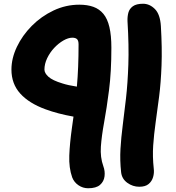

<svg xmlns="http://www.w3.org/2000/svg" viewBox="-20 -739 938 1024"><path d="M450 265Q422 265 398.5 249Q375 233 365 207Q347 156 349.5 90.5Q352 25 364 -60Q368 -87 372 -117Q288 -132 223 -156Q135 -188 88 -240Q41 -292 41 -368Q41 -428 70 -489Q99 -550 149.5 -601Q200 -652 265.5 -683Q331 -714 403 -714Q446 -714 478 -702.5Q510 -691 531.5 -665Q553 -639 563.5 -594.5Q574 -550 574 -484Q574 -356 561.5 -258.5Q549 -161 535.5 -87.5Q522 -14 518 43Q514 100 531 147Q541 174 537.5 201.5Q534 229 513.5 247Q493 265 450 265ZM723 257Q688 257 659 236Q630 215 626 180Q619 116 622.5 55.5Q626 -5 634.5 -70.5Q643 -136 652 -215Q661 -294 664.5 -394.5Q668 -495 660 -626Q659 -650 664.5 -671Q670 -692 688.5 -705.5Q707 -719 743 -719Q778 -719 806 -691Q834 -663 838 -600Q845 -482 841.5 -389.5Q838 -297 828.5 -223Q819 -149 810 -85.5Q801 -22 797 37Q793 96 800 160Q803 183 796.5 205.5Q790 228 772.5 242.5Q755 257 723 257ZM390 -277Q399 -377 399 -502Q399 -512 397 -519Q395 -526 391 -530Q387 -534 380.5 -536Q374 -538 366 -538Q344 -538 318 -523Q292 -508 269 -483.5Q246 -459 231.5 -428.5Q217 -398 217 -368Q217 -349 238.5 -329.5Q260 -310 313 -294Q344 -284 390 -277Z"/></svg>

Font: Shantell Sans Light ExtraBold
Style: Regular
Weight: 800
Version: Version 1.011;[c5ecc13dd]